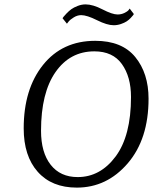

<svg xmlns="http://www.w3.org/2000/svg" viewBox="-20 -845 697 875"><path d="M657 -395Q657 -211 562 -100.5Q467 10 330 10Q216 10 152 -62Q88 -134 88 -260Q88 -439 176 -549Q264 -659 414 -659Q536 -659 596.5 -585Q657 -511 657 -395ZM577 -403Q577 -495 535.5 -553Q494 -611 410 -611Q299 -611 233 -516.5Q167 -422 167 -249Q167 -150 211 -94Q255 -38 334 -38Q437 -38 507 -132Q577 -226 577 -403ZM571 -806 590 -781Q589 -779 586.5 -775.5Q584 -772 575.5 -763Q567 -754 557 -747.5Q547 -741 531 -735.5Q515 -730 498 -730Q468 -730 422 -753Q376 -776 350 -776Q333 -776 316.5 -766Q300 -756 292 -746L285 -737L265 -762Q267 -765 270 -769Q273 -773 283.5 -784Q294 -795 305 -803Q316 -811 334 -818Q352 -825 370 -825Q403 -825 447.5 -802Q492 -779 516 -779Q532 -779 546 -785.5Q560 -792 566 -799Z"/></svg>

Font: ArsenalItalic
Style: Italic
Weight: 400
Italic angle: -9°
Designer: Andrij Shevchenko
Foundry: Stairsfor.com
Version: Version 1.000